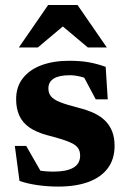

<svg xmlns="http://www.w3.org/2000/svg" viewBox="-20 -710 498 744"><path d="M247.5 -474.5Q290 -474.5 322.2 -469Q354.5 -463.5 389.5 -451L397.5 -325H351L287 -445.5L339 -396Q316 -407 293 -412.8Q270 -418.5 251 -418.5Q209 -418.5 188.2 -405.5Q167.5 -392.5 167.5 -367.5Q167.5 -349 177.8 -336.5Q188 -324 213.2 -314Q238.5 -304 283.5 -292.5Q317.5 -284 343.5 -272Q369.5 -260 387.2 -242.5Q405 -225 414.5 -201Q424 -177 424 -145Q424 -93.5 397.8 -58.2Q371.5 -23 322.8 -5Q274 13 205.5 13Q163.5 13 124.2 7.2Q85 1.5 55.5 -9L37.5 -144.5H81.5L157 -13L84.5 -61Q101.5 -55 119 -51.5Q136.5 -48 153.8 -46.5Q171 -45 187 -45Q238 -45 264.2 -60.2Q290.5 -75.5 290.5 -107Q290.5 -124 283 -135.2Q275.5 -146.5 259.8 -154.5Q244 -162.5 220.2 -170Q196.5 -177.5 163.5 -186Q120.5 -197.5 93.8 -216.2Q67 -235 54.8 -262.2Q42.5 -289.5 42.5 -325.5Q42.5 -374 68.8 -407.2Q95 -440.5 141.2 -457.5Q187.5 -474.5 247.5 -474.5ZM53 -526 166.5 -690.5H280.5L394 -526H320.5L202 -625.5H245L126.5 -526Z"/></svg>

Font: Newsreader
Style: Bold
Weight: 700
Designer: Hugues Gentile
Foundry: Production Type
Version: Version 1.003